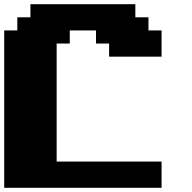

<svg xmlns="http://www.w3.org/2000/svg" viewBox="-20 -895 915 915"><path d="M0 0H750V-125H250V-687.5H312.5V-750H437.5V-687.5H500V-625H750V-750H687.5V-812.5H625V-875H125V-812.5H62.5V-750H0Z"/></svg>

Font: Faithful 32x
Style: Bold
Weight: 400
Foundry: Faithful Resource Pack
Version: Version 1.0; January 27, 2023